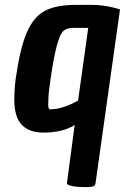

<svg xmlns="http://www.w3.org/2000/svg" viewBox="-20 -532 515 792"><path d="M288 -16Q237 15 160 15Q83 15 55 -38Q39 -71 39 -117.5Q39 -164 45 -209Q63 -335 91 -399Q119 -463 165.5 -487.5Q212 -512 295 -512H357Q407 -512 459 -498L475 -493L374 224Q373 230 371 232Q367 240 334 240Q301 240 278 235.5Q255 231 256 224ZM187 -81Q237 -81 302 -117L344 -417H282Q256 -417 241 -404Q213 -377 189 -209Q186 -187 183.5 -169Q181 -151 180 -134.5Q179 -118 179 -99.5Q179 -81 187 -81Z"/></svg>

Font: Chau Philomene One
Style: Italic
Weight: 400
Designer: Vicente Lamonaca
Foundry: TipoType
Version: Version 1.001